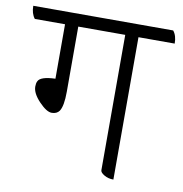

<svg xmlns="http://www.w3.org/2000/svg" viewBox="-98 -668 720 757"><g transform="rotate(10 262.5 -290.0)"><path d="M550 -550H405V20Q384 20 368 10.5Q352 1 352 -8V-550H164V-289Q164 -232 150 -211Q140 -197 119.5 -197Q99 -197 68.5 -229Q38 -261 38 -288Q38 -301 42 -309Q51 -330 111 -332V-550H-10Q-25 -569 -25 -600H535Q550 -582 550 -550Z"/></g></svg>

Font: Karma Light
Style: Regular
Weight: 300
Designer: Joana Correia
Foundry: Indian Type Foundry
Version: Version 1.202;PS 1.0;hotconv 1.0.78;makeotf.lib2.5.61930; tt